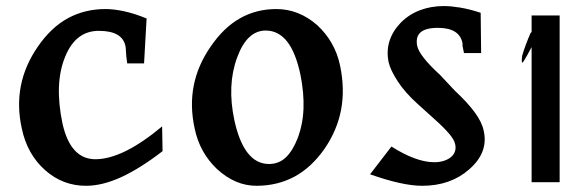

<svg xmlns="http://www.w3.org/2000/svg" viewBox="-20 -596 1919 628"><path d="M511.7 -101.6Q439 -45.4 377 -16.8Q314.9 11.7 261.2 11.7Q185.1 11.7 127.4 -39.6Q68.8 -91.8 51.3 -175.8Q19 -321.3 104 -443.8Q147 -506.3 202.1 -536.4Q257.3 -566.4 324.7 -566.4Q352.5 -566.4 386.2 -559.1Q419.9 -551.8 459.5 -535.6L451.2 -388.7H396L393.1 -412.1Q392.1 -422.9 391.8 -430.7Q391.6 -438.5 390.6 -443.8Q381.3 -495.1 303.2 -495.1Q227.5 -495.1 193.4 -411.1Q156.7 -323.2 184.6 -190.9Q210.9 -75.2 292 -75.2Q381.8 -75.2 510.3 -182.6Z M818.8 11.7Q749.5 11.7 689.9 -43Q632.8 -97.2 616.7 -175.8Q584.5 -321.8 668.9 -443.4Q711.4 -505.9 764.9 -536.1Q818.4 -566.4 883.8 -566.4Q957.5 -566.4 1017.6 -513.7Q1075.7 -460 1092.3 -381.8Q1108.4 -304.7 1095.7 -237.3Q1083 -169.9 1041.5 -109.4Q998.5 -47.9 942.9 -18.1Q887.2 11.7 818.8 11.7ZM859.9 -59.6Q892.1 -59.6 914.8 -81.1Q937.5 -102.5 953.6 -144Q970.7 -189.5 972.7 -240.5Q974.6 -291.5 962.9 -350.6Q947.3 -424.8 918.9 -460.4Q890.6 -496.1 849.1 -496.1Q788.1 -496.1 755.9 -408.7Q738.8 -362.8 736.6 -311.3Q734.4 -259.8 746.6 -202.6Q777.8 -59.6 859.9 -59.6Z M1260.3 -116.7Q1341.3 -65.4 1400.4 -65.4Q1417.5 -65.4 1431.4 -69.8Q1445.3 -74.2 1454.8 -82Q1464.4 -89.8 1468 -100.6Q1471.7 -111.3 1468.8 -124Q1466.3 -138.2 1449 -158.7Q1431.6 -179.2 1400.4 -207L1344.7 -257.3Q1304.2 -293.9 1280.5 -330.6Q1256.8 -367.2 1251 -393.1Q1243.7 -429.2 1253.9 -461.7Q1264.2 -494.1 1290.5 -521.5Q1317.4 -548.8 1353.5 -562.5Q1389.6 -576.2 1432.1 -576.2Q1454.6 -576.2 1484.6 -571.3Q1514.6 -566.4 1552.2 -554.2L1553.7 -422.4H1497.6L1492.7 -446.8Q1493.2 -451.7 1492.7 -455.1Q1482.9 -504.9 1412.1 -504.9Q1332.5 -504.9 1344.7 -445.3Q1352.1 -413.1 1417 -353V-353.5L1467.3 -299.8Q1508.8 -261.2 1532.5 -229Q1556.2 -196.8 1562 -168.9Q1578.6 -97.7 1514.6 -42Q1453.6 11.7 1360.8 11.7Q1296.4 11.7 1190.4 -25.9Z M1810.5 0H1718.8V-545.4H1810.5ZM1715.3 -487.8Q1752.9 -528.8 1751.5 -510.7Q1747.1 -495.1 1723.9 -451.2Q1700.7 -407.2 1689.9 -391.6Q1684.6 -388.7 1688 -414.1Q1698.2 -448.7 1715.3 -487.8Z"/></svg>

Font: IranNastaliq
Style: Regular
Weight: 400
Designer: Hossein Zahedi
Version: Version 1.5